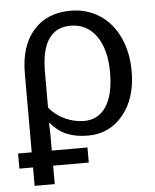

<svg xmlns="http://www.w3.org/2000/svg" viewBox="-53 -584 675 836"><g transform="rotate(-5 284.5 -166.0)"><path d="M528.8 -252Q528.8 -135.7 469.5 -63Q410.2 9.8 315.4 9.8Q261.7 9.8 222.7 -6.8Q183.6 -23.4 152.3 -60.1H150.4Q152.3 -30.8 152.3 0V61H308.1V127H152.3V207.5H64.5V127H4.9V61H64.5V-283.7Q64.5 -403.3 123.5 -470.9Q182.6 -538.6 286.6 -538.6Q356 -538.6 411.6 -503.2Q467.3 -467.8 498 -402.1Q528.8 -336.4 528.8 -252ZM434.6 -255.9Q434.6 -357.9 392.8 -415.8Q351.1 -473.6 280.8 -473.6Q152.3 -473.6 152.3 -281.7V-127Q179.2 -93.3 220.2 -74.2Q261.2 -55.2 304.2 -55.2Q366.2 -55.2 400.4 -106.9Q434.6 -158.7 434.6 -255.9Z"/></g></svg>

Font: Arial
Style: Regular
Weight: 400
Designer: Steve Matteson
Foundry: Ascender Corporation
Version: Version 2.00.3